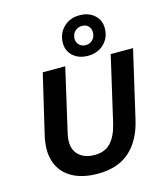

<svg xmlns="http://www.w3.org/2000/svg" viewBox="-134 -1034 992 1146"><g transform="rotate(-15 362.0 -461.0)"><path d="M328 10Q233 10 169.5 -26Q106 -62 82 -129Q58 -196 79 -290L166 -660H305L215 -268Q197 -187 233 -145Q269 -103 339 -103Q403 -103 439 -142.5Q475 -182 492 -253L586 -660H724L627 -241Q599 -121 526 -55.5Q453 10 328 10ZM465 -932Q522 -932 557 -900Q592 -868 592 -820Q592 -761 553 -723Q514 -685 454 -685Q397 -685 362 -716.5Q327 -748 327 -796Q327 -855 366 -893.5Q405 -932 465 -932ZM463 -867Q438 -867 419.5 -849.5Q401 -832 401 -803Q401 -780 417 -765Q433 -750 457 -750Q482 -750 499.5 -767.5Q517 -785 517 -814Q517 -837 502.5 -852Q488 -867 463 -867Z"/></g></svg>

Font: Work Sans SemiBold
Style: Italic
Weight: 600
Italic angle: -13°
Designer: Wei Huang
Foundry: Wei Huang
Version: Version 2.012; ttfautohint (v1.8.3)